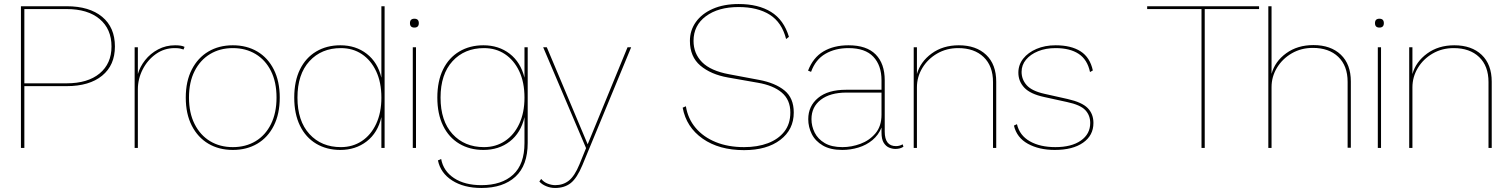

<svg xmlns="http://www.w3.org/2000/svg" viewBox="-20 -735 7496 954"><path d="M311 -704Q424 -704 487.5 -651.5Q551 -599 551 -504Q551 -411 487.5 -359Q424 -307 311 -307H101V0H84V-704ZM311 -321Q416 -321 475 -370Q534 -419 534 -504Q534 -591 475 -640.5Q416 -690 311 -690H101V-321Z M649 0V-500H665V-367Q675 -403 701 -436Q727 -469 765.5 -489.5Q804 -510 850 -510Q883 -510 897 -502L892 -489Q884 -492 874.5 -494Q865 -496 848 -496Q796 -496 754.5 -466.5Q713 -437 689 -390Q665 -343 665 -291V0Z M1137 -510Q1206 -510 1258.5 -479Q1311 -448 1340.5 -389.5Q1370 -331 1370 -250Q1370 -169 1340.5 -110.5Q1311 -52 1258.5 -21Q1206 10 1137 10Q1068 10 1015.5 -21Q963 -52 933 -110.5Q903 -169 903 -250Q903 -331 933 -389.5Q963 -448 1015.5 -479Q1068 -510 1137 -510ZM1137 -496Q1073 -496 1024 -466.5Q975 -437 947 -382Q919 -327 919 -250Q919 -174 947 -118.5Q975 -63 1024 -33.5Q1073 -4 1137 -4Q1201 -4 1250 -33.5Q1299 -63 1326.5 -118.5Q1354 -174 1354 -250Q1354 -327 1326.5 -382Q1299 -437 1250 -466.5Q1201 -496 1137 -496Z M1671 10Q1603 10 1551 -21Q1499 -52 1470.5 -110.5Q1442 -169 1442 -250Q1442 -332 1470.5 -390Q1499 -448 1551 -479Q1603 -510 1671 -510Q1748 -510 1802.5 -467.5Q1857 -425 1875 -349V-704H1891V0H1875V-153Q1857 -75 1802 -32.5Q1747 10 1671 10ZM1674 -4Q1732 -4 1777.5 -34Q1823 -64 1849 -119.5Q1875 -175 1875 -250Q1875 -326 1849 -381Q1823 -436 1778 -466Q1733 -496 1674 -496Q1577 -496 1517.5 -431Q1458 -366 1458 -250Q1458 -134 1517.5 -69Q1577 -4 1674 -4Z M2047 -500V0H2031V-500ZM2039 -642Q2061 -642 2061 -620Q2061 -598 2039 -598Q2017 -598 2017 -620Q2017 -642 2039 -642Z M2372 199Q2285 199 2227 162Q2169 125 2156 62L2172 55Q2183 115 2236 150Q2289 185 2372 185Q2473 185 2529.5 133Q2586 81 2586 -24V-153Q2568 -75 2513.5 -32.5Q2459 10 2382 10Q2314 10 2262 -21Q2210 -52 2181.5 -110.5Q2153 -169 2153 -250Q2153 -332 2181.5 -390Q2210 -448 2262 -479Q2314 -510 2382 -510Q2458 -510 2512.5 -468Q2567 -426 2586 -349V-500H2602V-25Q2602 87 2541 143Q2480 199 2372 199ZM2385 -4Q2443 -4 2488.5 -34Q2534 -64 2560 -119.5Q2586 -175 2586 -250Q2586 -326 2560 -381Q2534 -436 2489 -466Q2444 -496 2385 -496Q2288 -496 2228.5 -431Q2169 -366 2169 -250Q2169 -134 2228.5 -69Q2288 -4 2385 -4Z M2738 199Q2715 199 2693.5 190Q2672 181 2660 167L2669 154Q2682 170 2701.5 177.5Q2721 185 2739 185Q2778 185 2806.5 162.5Q2835 140 2859 82L2892 1L2679 -500H2697L2900 -18L3098 -500H3116L2874 85Q2847 150 2816 174.5Q2785 199 2738 199Z M3650 -715Q3748 -715 3811.5 -675.5Q3875 -636 3900 -552L3886 -541Q3865 -624 3804.5 -662Q3744 -700 3650 -700Q3549 -700 3487.5 -654.5Q3426 -609 3426 -532Q3426 -469 3468.5 -426Q3511 -383 3603 -366L3752 -338Q3832 -323 3878 -285.5Q3924 -248 3924 -176Q3924 -91 3857 -40Q3790 11 3677 11Q3553 11 3471.5 -46Q3390 -103 3372 -200L3388 -207Q3398 -145 3436.5 -99.5Q3475 -54 3536.5 -29Q3598 -4 3677 -4Q3744 -4 3795.5 -23.5Q3847 -43 3877 -81Q3907 -119 3907 -176Q3907 -239 3864.5 -275Q3822 -311 3745 -324L3597 -350Q3512 -365 3460 -409Q3408 -453 3408 -532Q3408 -584 3437.5 -625.5Q3467 -667 3521.5 -691Q3576 -715 3650 -715Z M4360 -336Q4360 -410 4319.5 -453Q4279 -496 4196 -496Q4130 -496 4081 -467.5Q4032 -439 4010 -378L3995 -384Q4020 -449 4071.5 -479.5Q4123 -510 4196 -510Q4286 -510 4331 -464.5Q4376 -419 4376 -336V-81Q4376 -9 4432 -9Q4450 -9 4465 -18L4469 -6Q4453 5 4429 5Q4414 5 4398 -1.5Q4382 -8 4371 -25.5Q4360 -43 4360 -77V-101Q4345 -64 4315 -39Q4285 -14 4245.5 -2Q4206 10 4165 10Q4106 10 4068.5 -12Q4031 -34 4013.5 -69Q3996 -104 3996 -143Q3996 -208 4045 -248.5Q4094 -289 4184 -289H4360ZM4166 -4Q4211 -4 4255.5 -20.5Q4300 -37 4330 -72.5Q4360 -108 4360 -165V-275H4186Q4105 -275 4058.5 -239.5Q4012 -204 4012 -143Q4012 -108 4028 -76Q4044 -44 4078 -24Q4112 -4 4166 -4Z M4520 0V-500H4536V-367Q4553 -428 4609 -469Q4665 -510 4744 -510Q4830 -510 4880 -462.5Q4930 -415 4930 -329V0H4914V-327Q4914 -407 4867.5 -451.5Q4821 -496 4741 -496Q4683 -496 4636.5 -469Q4590 -442 4563 -397.5Q4536 -353 4536 -301V0Z M5221 10Q5143 10 5087.5 -20.5Q5032 -51 5018 -111L5033 -118Q5046 -62 5097 -33Q5148 -4 5224 -4Q5304 -4 5350.5 -36.5Q5397 -69 5397 -124Q5397 -162 5372.5 -188Q5348 -214 5282 -228L5168 -253Q5099 -268 5069.5 -299.5Q5040 -331 5040 -374Q5040 -413 5064 -443.5Q5088 -474 5130 -492Q5172 -510 5225 -510Q5302 -510 5349 -480Q5396 -450 5410 -385L5396 -377Q5383 -439 5339.5 -467.5Q5296 -496 5225 -496Q5176 -496 5138 -480.5Q5100 -465 5078 -438.5Q5056 -412 5056 -378Q5056 -340 5081.5 -311.5Q5107 -283 5169 -269L5285 -243Q5356 -227 5384.5 -198Q5413 -169 5413 -124Q5413 -62 5361.5 -26Q5310 10 5221 10Z M6236 -704V-690H5966V0H5950V-690H5680V-704Z M6282 0V-704H6298V-368Q6315 -430 6371 -470.5Q6427 -511 6506 -511Q6592 -511 6642 -463.5Q6692 -416 6692 -330V-1H6676V-328Q6676 -408 6629.5 -452.5Q6583 -497 6503 -497Q6445 -497 6398.5 -470Q6352 -443 6325 -398.5Q6298 -354 6298 -302V0Z M6842 -500V0H6826V-500ZM6834 -642Q6856 -642 6856 -620Q6856 -598 6834 -598Q6812 -598 6812 -620Q6812 -642 6834 -642Z M6982 0V-500H6998V-367Q7015 -428 7071 -469Q7127 -510 7206 -510Q7292 -510 7342 -462.5Q7392 -415 7392 -329V0H7376V-327Q7376 -407 7329.5 -451.5Q7283 -496 7203 -496Q7145 -496 7098.5 -469Q7052 -442 7025 -397.5Q6998 -353 6998 -301V0Z"/></svg>

Font: Prodigy Sans Thin
Style: Regular
Weight: 100
Designer: Wei Huang
Foundry: Wei Huang
Version: Version 1.003; ttfautohint (v1.8.3)